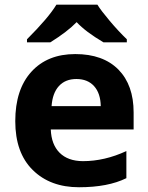

<svg xmlns="http://www.w3.org/2000/svg" viewBox="-20 -786 631 816"><path d="M304.7 -450.2Q257.8 -450.2 230.5 -420.4Q203.1 -390.6 199.2 -335H408.2Q407.2 -389.6 379.9 -419.9Q352.5 -450.2 304.7 -450.2ZM44.9 -271Q44.9 -405.8 113.3 -481Q181.6 -556.2 299.8 -556.2Q418 -556.2 483.4 -490.2Q547.9 -424.3 547.9 -308.1V-235.8H195.8Q198.2 -171.9 233.4 -136.7Q268.6 -101.6 332 -101.1Q424.8 -101.1 517.1 -144V-28.8Q439 9.8 315.9 9.8Q193.4 9.8 119.1 -63.5Q44.9 -136.7 44.9 -271ZM519 -606H419.9Q343.8 -650.9 305.7 -691.9Q266.6 -651.4 193.8 -606H94.7V-619.1Q186.5 -710.9 219.7 -766.1H394Q409.2 -741.2 446.3 -697.3Q483.4 -653.3 519 -619.1Z"/></svg>

Font: OpenSansHebrew-Bold
Style: Bold
Weight: 700
Foundry: Ascender Corporation, Yanek Iontef
Version: Version 2.001;PS 002.001;hotconv 1.0.70;makeotf.lib2.5.58329